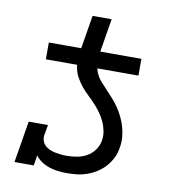

<svg xmlns="http://www.w3.org/2000/svg" viewBox="-78 -745 756 823"><g transform="rotate(10 300.0 -333.5)"><path d="M94 -457V-530H235L259 -675H342L318 -530H497V-457ZM266 8Q247 8 227 5.5Q207 3 189 -3Q171 -9 155.5 -19.5Q140 -30 129 -45L122 0H38L68 -181H152L144 -136Q142 -123 146 -111Q150 -99 158.5 -91Q167 -83 178 -78Q189 -73 201 -70.5Q213 -68 226 -66.5Q239 -65 252 -65Q273 -65 295.5 -68.5Q318 -72 338.5 -83Q359 -94 373 -113Q387 -132 391 -154Q395 -177 390.5 -198.5Q386 -220 377 -239Q368 -258 355.5 -275Q343 -292 329 -307Q315 -322 299.5 -336.5Q284 -351 271 -367Q258 -383 247.5 -401.5Q237 -420 232.5 -441Q228 -462 229.5 -485Q231 -508 235 -530H318Q314 -507 314.5 -484Q315 -461 323 -440.5Q331 -420 345 -404Q359 -388 374 -372.5Q389 -357 403 -341Q417 -325 429 -307.5Q441 -290 450.5 -270Q460 -250 466 -229.5Q472 -209 474 -186Q476 -163 472 -140Q469 -117 459 -96Q449 -75 433.5 -57Q418 -39 398 -26Q378 -13 355.5 -5Q333 3 311 5.5Q289 8 266 8Z"/></g></svg>

Font: Iosevka Slab Extended Oblique
Style: Regular
Weight: 400
Width: 7
Italic angle: -9°
Monospace: yes
Designer: Belleve Invis
Foundry: Belleve Invis
Version: Version 11.1.0; ttfautohint (v1.8.3)